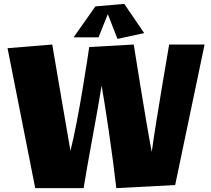

<svg xmlns="http://www.w3.org/2000/svg" viewBox="-20 -956 1091 992"><path d="M854 -726C854 -726 787 -339 764 -171C732 -338 671 -726 671 -726L441 -713C436 -677 385 -335 344 -177C330 -254 250 -726 250 -726L19 -707L162 16H412C429 -96 489 -406 505 -514C521 -425 560 -170 581 16L885 0L1037 -726ZM622 -936 473 -923 360 -763H489L537 -883L587 -755L725 -785Z"/></svg>

Font: Galindo
Style: Regular
Weight: 400
Designer: Astigmatic (AOETI)
Foundry: Astigmatic (AOETI)
Version: Version 1.000